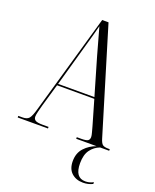

<svg xmlns="http://www.w3.org/2000/svg" viewBox="-171 -810 919 1138"><g transform="rotate(20 289.0 -241.5)"><path d="M-1 0V-10H26Q54 -10 66.5 -24.5Q79 -39 92 -86L272 -714H312L512 -54Q520 -27 530.5 -18.5Q541 -10 567 -10H576V0H368V-10H395Q428 -10 438 -17Q448 -24 448 -40Q448 -50 442.5 -69Q437 -88 433 -104L388 -259H153L112 -118Q107 -99 101 -76Q95 -53 95 -41Q95 -25 107 -17.5Q119 -10 153 -10H190V0ZM156 -269H385L317 -502Q299 -567 288 -606Q277 -645 269 -674Q261 -641 252.5 -611.5Q244 -582 232 -539ZM494 231Q450 231 422 205.5Q394 180 394 131Q394 80 424 47.5Q454 15 497 0H519Q484 13 461.5 43.5Q439 74 439 128Q439 219 504 219Q515 219 527 216.5Q539 214 555 206V217Q527 231 494 231Z"/></g></svg>

Font: Noto Serif Display Condensed Light
Style: Regular
Weight: 300
Width: 3
Designer: Monotype Design Team
Foundry: Monotype Imaging Inc.
Version: Version 2.009